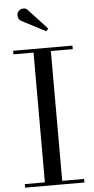

<svg xmlns="http://www.w3.org/2000/svg" viewBox="-63 -1012 514 1048"><g transform="rotate(-5 193.5 -487.5)"><path d="M31 0V-19.5H141V-730.5H31V-750H356V-730.5H236V-19.5H356V0ZM220.5 -840.5 89 -908.5Q81 -913 76.2 -921.2Q71.5 -929.5 71.2 -939.5Q71 -949.5 75.5 -957.5Q80.5 -966 90 -971Q99.5 -976 110.8 -975Q122 -974 131.5 -963L232.5 -854Z"/></g></svg>

Font: Bodoni Moda SC 11pt
Style: Regular
Weight: 400
Version: Version 2.005